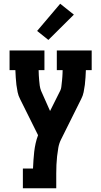

<svg xmlns="http://www.w3.org/2000/svg" viewBox="-20 -789 540 1024"><path d="M102 215V110H156Q157 87 158.5 64.5Q160 42 162.5 20Q165 -2 170 -24.5Q175 -47 183 -68L87 -261Q78 -278 74 -297.5Q70 -317 67.5 -336.5Q65 -356 64 -375.5Q63 -395 62 -415H31V-520H217V-415H186Q186 -401 187 -387Q188 -373 189 -359.5Q190 -346 192 -332Q194 -318 199 -305L247 -197L302 -307Q306 -316 307 -325Q308 -334 309 -343Q310 -352 311 -361Q312 -370 312.5 -379Q313 -388 313.5 -397Q314 -406 314 -415H283V-520H469V-415H438Q437 -395 436 -375.5Q435 -356 432.5 -336.5Q430 -317 426 -297.5Q422 -278 413 -261L305 -44Q295 -24 291 -1Q287 22 284.5 44.5Q282 67 281 90Q280 113 280 136V215ZM238 -576 178 -624 301 -769 374 -711Z"/></svg>

Font: Iosevka Curly Slab Extrabold
Style: Regular
Weight: 800
Monospace: yes
Designer: Belleve Invis
Foundry: Belleve Invis
Version: Version 22.1.2; ttfautohint (v1.8.4)